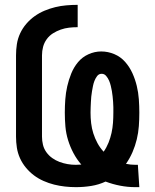

<svg xmlns="http://www.w3.org/2000/svg" viewBox="-20 -763 640 791"><path d="M537 8Q506 8 475 2Q444 -4 415 -15Q387 -2 356 3Q325 8 293 8Q270 8 247.5 5.5Q225 3 203 -2.5Q181 -8 159.5 -17.5Q138 -27 120 -40.5Q102 -54 87 -72Q72 -90 62.5 -111Q53 -132 49.5 -154.5Q46 -177 46 -200V-535Q46 -558 49.5 -581Q53 -604 63 -625.5Q73 -647 88.5 -665Q104 -683 123 -696.5Q142 -710 163.5 -719Q185 -728 207.5 -733.5Q230 -739 253.5 -741Q277 -743 300 -743V-651Q282 -651 264.5 -649Q247 -647 230 -641Q213 -635 198 -625.5Q183 -616 172.5 -601.5Q162 -587 157.5 -570Q153 -553 153 -535V-200Q153 -183 157 -166.5Q161 -150 171 -136Q181 -122 195 -112Q209 -102 225 -96Q241 -90 258 -87Q275 -84 292 -84Q298 -84 304 -84.5Q310 -85 315 -85Q296 -107 282.5 -132.5Q269 -158 260.5 -185.5Q252 -213 249.5 -241.5Q247 -270 247 -299Q247 -326 249 -353.5Q251 -381 257 -407.5Q263 -434 273.5 -460Q284 -486 301.5 -507Q319 -528 344.5 -539.5Q370 -551 397 -551Q425 -551 451 -540Q477 -529 495.5 -508Q514 -487 525.5 -461.5Q537 -436 543.5 -409Q550 -382 552 -354Q554 -326 554 -299Q554 -271 552 -243.5Q550 -216 543.5 -189Q537 -162 526 -136.5Q515 -111 499 -88Q509 -86 518.5 -85Q528 -84 538 -84Q541 -84 543.5 -84Q546 -84 548 -84L554 8Q550 8 545.5 8Q541 8 537 8ZM407 -138Q419 -155 427 -175Q435 -195 439.5 -215.5Q444 -236 445.5 -257Q447 -278 447 -299Q447 -310 447 -321Q447 -332 446 -343Q445 -354 444 -365.5Q443 -377 441 -387.5Q439 -398 436.5 -409Q434 -420 429.5 -430.5Q425 -441 417.5 -450Q410 -459 399 -459Q387 -459 380 -449.5Q373 -440 369 -429.5Q365 -419 363 -408.5Q361 -398 359 -387Q357 -376 356 -365Q355 -354 354.5 -343Q354 -332 353.5 -321Q353 -310 353 -299Q353 -277 355.5 -255.5Q358 -234 364.5 -213.5Q371 -193 381.5 -173.5Q392 -154 407 -138Z"/></svg>

Font: Iosevka Curly Slab SmBdEx
Style: Regular
Weight: 600
Width: 7
Monospace: yes
Designer: Belleve Invis
Foundry: Belleve Invis
Version: Version 11.1.0; ttfautohint (v1.8.3)